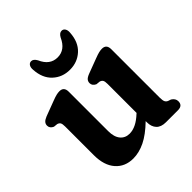

<svg xmlns="http://www.w3.org/2000/svg" viewBox="-181 -752 880 880"><g transform="rotate(-45 259.0 -311.5)"><path d="M60.5 -127V-313.5Q60.5 -330 56.5 -336.8Q52.5 -343.5 43 -346.5L23.5 -348.5Q4.5 -357 4.5 -374.5Q4.5 -384.5 10.8 -392Q17 -399.5 33 -406L106 -433.5Q125.5 -441 136.2 -443.5Q147 -446 156 -446Q185 -446 185 -414V-159Q185 -120.5 201.8 -100.5Q218.5 -80.5 246.5 -80.5Q288 -80.5 333 -123L336 -125.5V-313.5Q336 -330 332 -336.8Q328 -343.5 318.5 -346.5L299 -348.5Q280 -357 280 -374.5Q280 -384.5 286 -392Q292 -399.5 308.5 -406L381.5 -433.5Q401 -441 411.8 -443.5Q422.5 -446 431.5 -446Q460.5 -446 460.5 -414V-100.5Q460.5 -81.5 464.5 -73.5Q468.5 -65.5 477.5 -62L491 -57.5Q509.5 -46 509.5 -28Q509.5 0 479 0H401Q370 0 354.5 -16.5Q339 -33 339 -61.5V-69.5Q294 -26 254.8 -7Q215.5 12 178 12Q124.5 12 92.5 -24.5Q60.5 -61 60.5 -127ZM260.5 -561Q309.5 -561 334 -615.5Q344.5 -635 359 -635Q370 -635 376 -625.5Q382 -616 380.5 -600.5Q377 -543.5 343 -512.2Q309 -481 260.5 -481Q211.5 -481 177.8 -512.2Q144 -543.5 140.5 -600.5Q139 -616 145 -625.5Q151 -635 162 -635Q176 -635 187 -615.5Q210.5 -561 260.5 -561Z"/></g></svg>

Font: Fraunces 144pt SuperSoft SemiBold
Style: Regular
Weight: 600
Version: Version 1.000;[b76b70a41]